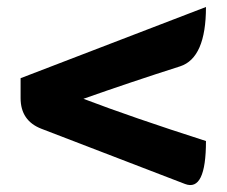

<svg xmlns="http://www.w3.org/2000/svg" viewBox="-20 -665 649 550"><path d="M570 -261Q570 -115 510 -138L99 -296Q39 -319 39 -384V-441L570 -645Q570 -499 496 -475Q355 -430 219 -382Q358 -329 570 -261Z"/></svg>

Font: Swei Half Moon CJK SC
Style: Black
Weight: 900
Version: Version 2.071